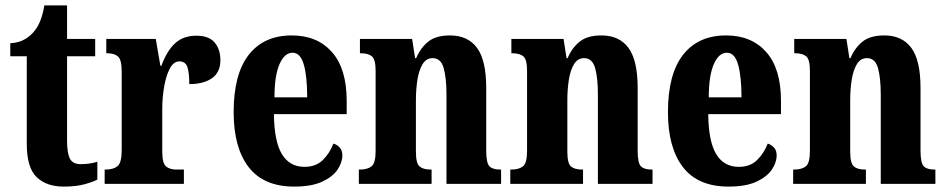

<svg xmlns="http://www.w3.org/2000/svg" viewBox="-20 -680 3500 710"><path d="M215 10Q152 10 115.5 -25Q79 -60 79 -148V-472H18V-520Q51 -522 73 -535.5Q95 -549 107 -565Q119 -579 128.5 -602Q138 -625 144 -660H228V-536H332V-472H228V-159Q228 -114 238.5 -93.5Q249 -73 278 -73Q313 -73 340 -82V-16Q326 -8 294 1Q262 10 215 10Z M367 0V-53H371Q399 -53 414.5 -65.5Q430 -78 430 -125V-415Q430 -459 416.5 -471Q403 -483 377 -483H373V-536H556L573 -437H577Q597 -492 627.5 -520Q658 -548 706 -548Q753 -548 774 -522.5Q795 -497 795 -458Q795 -412 763.5 -390.5Q732 -369 680 -369Q680 -411 673 -432Q666 -453 643 -453Q622 -453 608 -426.5Q594 -400 587 -359.5Q580 -319 580 -277V-120Q580 -76 594 -64.5Q608 -53 632 -53H660V0Z M1068 10Q955 10 899.5 -62Q844 -134 844 -265Q844 -406 900 -477.5Q956 -549 1059 -549Q1153 -549 1207.5 -487.5Q1262 -426 1262 -307V-258H993Q994 -157 1022.5 -110Q1051 -63 1106 -63Q1148 -63 1173.5 -88Q1199 -113 1213 -149Q1227 -145 1236.5 -134Q1246 -123 1246 -106Q1246 -79 1228 -52.5Q1210 -26 1171 -8Q1132 10 1068 10ZM1116 -320Q1116 -397 1103.5 -441Q1091 -485 1062 -485Q1032 -485 1013.5 -442.5Q995 -400 995 -320Z M1307 0V-53H1311Q1339 -53 1354 -65Q1369 -77 1369 -122V-418Q1369 -460 1355.5 -471.5Q1342 -483 1315 -483H1311V-536H1504L1515 -465H1519Q1535 -503 1563.5 -526Q1592 -549 1644 -549Q1710 -549 1744 -503Q1778 -457 1778 -355V-124Q1778 -77 1790 -65Q1802 -53 1829 -53H1833V0H1631V-329Q1631 -393 1620.5 -429Q1610 -465 1580 -465Q1556 -465 1542.5 -442.5Q1529 -420 1523.5 -384.5Q1518 -349 1518 -309V-119Q1518 -76 1531.5 -64.5Q1545 -53 1572 -53H1576V0Z M1867 0V-53H1871Q1899 -53 1914 -65Q1929 -77 1929 -122V-418Q1929 -460 1915.5 -471.5Q1902 -483 1875 -483H1871V-536H2064L2075 -465H2079Q2095 -503 2123.5 -526Q2152 -549 2204 -549Q2270 -549 2304 -503Q2338 -457 2338 -355V-124Q2338 -77 2350 -65Q2362 -53 2389 -53H2393V0H2191V-329Q2191 -393 2180.5 -429Q2170 -465 2140 -465Q2116 -465 2102.5 -442.5Q2089 -420 2083.5 -384.5Q2078 -349 2078 -309V-119Q2078 -76 2091.5 -64.5Q2105 -53 2132 -53H2136V0Z M2674 10Q2561 10 2505.5 -62Q2450 -134 2450 -265Q2450 -406 2506 -477.5Q2562 -549 2665 -549Q2759 -549 2813.5 -487.5Q2868 -426 2868 -307V-258H2599Q2600 -157 2628.5 -110Q2657 -63 2712 -63Q2754 -63 2779.5 -88Q2805 -113 2819 -149Q2833 -145 2842.5 -134Q2852 -123 2852 -106Q2852 -79 2834 -52.5Q2816 -26 2777 -8Q2738 10 2674 10ZM2722 -320Q2722 -397 2709.5 -441Q2697 -485 2668 -485Q2638 -485 2619.5 -442.5Q2601 -400 2601 -320Z M2913 0V-53H2917Q2945 -53 2960 -65Q2975 -77 2975 -122V-418Q2975 -460 2961.5 -471.5Q2948 -483 2921 -483H2917V-536H3110L3121 -465H3125Q3141 -503 3169.5 -526Q3198 -549 3250 -549Q3316 -549 3350 -503Q3384 -457 3384 -355V-124Q3384 -77 3396 -65Q3408 -53 3435 -53H3439V0H3237V-329Q3237 -393 3226.5 -429Q3216 -465 3186 -465Q3162 -465 3148.5 -442.5Q3135 -420 3129.5 -384.5Q3124 -349 3124 -309V-119Q3124 -76 3137.5 -64.5Q3151 -53 3178 -53H3182V0Z"/></svg>

Font: Noto Serif Khmer ExtraCondensed ExtraBold
Style: Regular
Weight: 800
Width: 2
Designer: Danh Hong and the Monotype Design Team
Foundry: Monotype Imaging Inc.
Version: Version 2.004; ttfautohint (v1.8.4.7-5d5b)